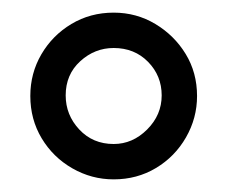

<svg xmlns="http://www.w3.org/2000/svg" viewBox="-20 -761 360 304"><path d="M292 -609Q292 -574 274.5 -543.5Q257 -513 227 -495Q197 -477 160 -477Q125 -477 94.5 -494.5Q64 -512 46 -542Q28 -572 28 -609Q28 -645 45.5 -675Q63 -705 93 -723Q123 -741 160 -741Q196 -741 226 -723Q256 -705 274 -675.5Q292 -646 292 -609ZM160 -533Q190 -533 213 -556Q236 -579 236 -610Q236 -641 214.5 -663Q193 -685 160 -685Q130 -685 107 -664Q84 -643 84 -610Q84 -579 105.5 -556Q127 -533 160 -533Z"/></svg>

Font: Moon Stars Kai T HW
Style: Regular
Weight: 400
Designer: GuiWonder
Version: Version 1.101